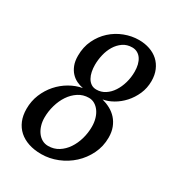

<svg xmlns="http://www.w3.org/2000/svg" viewBox="-178 -849 897 973"><g transform="rotate(30 270.0 -362.5)"><path d="M219.2 -41Q252.9 -41 279.5 -57.9Q306.2 -74.7 324.7 -102.3Q343.3 -129.9 353.3 -164.8Q363.3 -199.7 363.3 -236.3Q363.3 -261.7 356.9 -283.4Q350.6 -305.2 339.1 -321.3Q327.6 -337.4 312 -346.7Q296.4 -356 277.8 -356Q244.1 -356 217 -338.4Q189.9 -320.8 171.1 -292.7Q152.3 -264.6 142.1 -229Q131.8 -193.4 131.8 -156.7Q131.8 -132.8 138.2 -111.8Q144.5 -90.8 156 -75Q167.5 -59.1 183.6 -50Q199.7 -41 219.2 -41ZM340.3 -687Q309.1 -687 286.4 -671.1Q263.7 -655.3 248.8 -630.6Q233.9 -606 226.8 -575.7Q219.7 -545.4 219.7 -516.1Q219.7 -495.6 223.6 -476.6Q227.5 -457.5 235.8 -442.9Q244.1 -428.2 257.1 -419.4Q270 -410.6 288.1 -410.6Q315.9 -410.6 338.6 -425.3Q361.3 -439.9 377.4 -464.6Q393.6 -489.3 402.6 -520.8Q411.6 -552.2 411.6 -585.9Q411.6 -607.9 407 -626.5Q402.3 -645 393.3 -658.4Q384.3 -671.9 370.8 -679.4Q357.4 -687 340.3 -687ZM351.1 -736.8Q385.3 -736.8 414.3 -726.8Q443.4 -716.8 464.4 -697.8Q485.4 -678.7 497.3 -650.9Q509.3 -623 509.3 -587.4Q509.3 -546.4 493.7 -511Q478 -475.6 453.6 -448.7Q429.2 -421.9 399.2 -404.8Q369.1 -387.7 340.8 -383.3Q366.2 -376.5 388.7 -364.3Q411.1 -352.1 428 -333.3Q444.8 -314.5 454.6 -289.1Q464.4 -263.7 464.4 -231Q464.4 -179.2 442.6 -134.8Q420.9 -90.3 385.3 -57.6Q349.6 -24.9 303.5 -6.3Q257.3 12.2 209 12.2Q168 12.2 135 1.2Q102.1 -9.8 78.9 -30.5Q55.7 -51.3 43.2 -81.3Q30.8 -111.3 30.8 -149.9Q30.8 -195.3 47.1 -234.9Q63.5 -274.4 90.6 -305.2Q117.7 -335.9 152.8 -356.2Q188 -376.5 225.6 -383.3Q206.5 -386.7 188 -395.5Q169.4 -404.3 154.8 -419.9Q140.1 -435.5 131.1 -458.5Q122.1 -481.4 122.1 -513.2Q122.1 -564 141.8 -605.2Q161.6 -646.5 193.8 -675.8Q226.1 -705.1 267.3 -720.9Q308.6 -736.8 351.1 -736.8Z"/></g></svg>

Font: Charis SIL Am
Style: Italic
Weight: 400
Italic angle: -11°
Foundry: SIL International
Version: Version 5.000